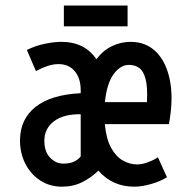

<svg xmlns="http://www.w3.org/2000/svg" viewBox="-20 -683 703 712"><path d="M209.5 9.3Q164.6 9.3 129.4 -13.7Q94.2 -36.6 74.2 -75.4Q54.2 -114.3 54.2 -162.1Q54.2 -240.7 111.6 -286.4Q168.9 -332 279.3 -337.4V-347.7Q279.3 -393.1 257.1 -419.2Q234.9 -445.3 196.8 -445.3Q177.2 -445.3 156 -438.2Q134.8 -431.2 113.3 -419.4L79.6 -497.6Q110.8 -513.2 145.5 -520.5Q180.2 -527.8 207.5 -527.8Q293.9 -527.8 337.4 -463.4Q362.3 -496.1 395.3 -512Q428.2 -527.8 464.8 -527.8Q522 -527.8 559.6 -490Q597.2 -452.1 610.4 -383.5Q623.5 -314.9 606.4 -222.7H368.7Q374 -167 392.3 -134.3Q410.6 -101.6 436.3 -87.4Q461.9 -73.2 488.8 -73.2Q507.3 -73.2 531 -82.3Q554.7 -91.3 565.4 -100.1L599.1 -25.9Q576.7 -11.2 541.7 -1Q506.8 9.3 478 9.3Q397 9.3 344.7 -50.3Q319.3 -24.9 285.4 -7.8Q251.5 9.3 209.5 9.3ZM458.5 -442.4Q426.3 -442.4 401.1 -407.7Q376 -373 369.1 -304.2H524.9Q527.8 -359.9 520 -389.6Q512.2 -419.4 496.3 -430.9Q480.5 -442.4 458.5 -442.4ZM144.5 -160.6Q144.5 -120.1 166 -98.1Q187.5 -76.2 215.3 -76.2Q258.3 -76.2 279.3 -103V-259.3Q215.8 -260.3 180.2 -233.4Q144.5 -206.5 144.5 -160.6ZM216.8 -585.4V-662.6H453.1V-585.4Z"/></svg>

Font: Voltaire
Style: Regular
Weight: 400
Designer: Yvonne Schüttler, Eben Sorkin, Emma Marichal
Foundry: Sorkin Type Co.
Version: Version 1.010; ttfautohint (v1.8.4.7-5d5b)